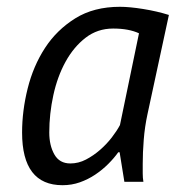

<svg xmlns="http://www.w3.org/2000/svg" viewBox="-20 -533 527 565"><path d="M414 -197Q406 -160 403 -122Q400 -84 400 -51Q400 -36 400 -22.5Q400 -9 402 2H346L332 -85H328Q316 -68 298.5 -50.5Q281 -33 260 -19Q239 -5 215 3.5Q191 12 164 12Q45 12 45 -143Q45 -207 61.5 -273Q78 -339 112.5 -392Q147 -445 201.5 -479Q256 -513 333 -513Q361 -513 401.5 -506.5Q442 -500 477 -489ZM187 -52Q211 -52 233 -63.5Q255 -75 274.5 -92Q294 -109 309 -128.5Q324 -148 333 -165L389 -435Q359 -449 313 -449Q267 -449 232 -422Q197 -395 173 -351.5Q149 -308 137 -253Q125 -198 125 -143Q125 -105 140 -78.5Q155 -52 187 -52Z"/></svg>

Font: PT Sans
Style: Italic
Weight: 400
Italic angle: -12°
Designer: A.Korolkova, O.Umpeleva, V.Yefimov
Foundry: ParaType Ltd
Version: Version 2.003W OFL